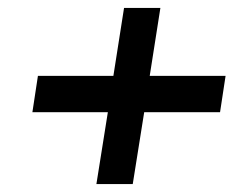

<svg xmlns="http://www.w3.org/2000/svg" viewBox="-20 -528 591 486"><path d="M62 -244H253L224 -62H316L345 -244H537L551 -336H359L386 -508H294L267 -336H76Z"/></svg>

Font: Charger Sport
Style: BdExtObl
Weight: 700
Designer: Jasper
Foundry: Cannot Into Space Fonts
Version: Version 1.1